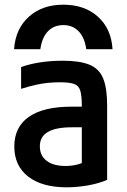

<svg xmlns="http://www.w3.org/2000/svg" viewBox="-20 -789 540 819"><path d="M250 -769Q341 -769 398 -717.5Q455 -666 460 -579H348Q341 -629 315.5 -655.5Q290 -682 250 -682Q210 -682 184.5 -655.5Q159 -629 152 -579H40Q46 -666 103 -717.5Q160 -769 250 -769ZM264 10Q159 10 100 -36Q41 -82 41 -164Q41 -247 103 -290.5Q165 -334 285 -334H382V-246H286Q218 -246 184 -226Q150 -206 150 -165Q150 -125 179 -103Q208 -81 260 -81Q288 -81 313 -88Q338 -95 358 -109L329 -49V-337Q329 -380 322.5 -402Q316 -424 296 -431Q276 -438 236 -438Q209 -438 184 -435.5Q159 -433 132 -427Q105 -421 70 -410V-503Q106 -516 151.5 -523Q197 -530 248 -530Q320 -530 361.5 -513Q403 -496 420 -454.5Q437 -413 437 -340V-22Q404 -7 357 1.5Q310 10 264 10Z"/></svg>

Font: M PLUS Code Latin Medium
Style: Regular
Weight: 500
Designer: Coji Morishita
Foundry: UNDERFOREST DESIGN
Version: Version 1.002; ttfautohint (v1.8.3)